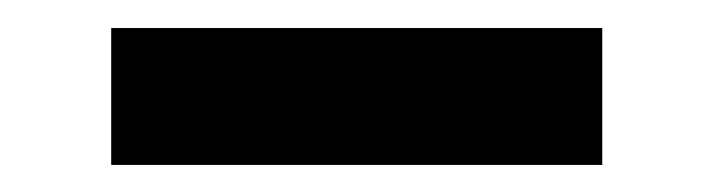

<svg xmlns="http://www.w3.org/2000/svg" viewBox="-20 -323 517 139"><path d="M416 -203.6H60.5V-302.7H416Z"/></svg>

Font: Vazirmatn UI FD SemiBold
Style: Regular
Weight: 600
Designer: Saber Rastikerdar
Foundry: Saber Rastikerdar
Version: Version 33.003